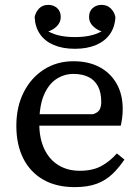

<svg xmlns="http://www.w3.org/2000/svg" viewBox="-20 -755 573 787"><path d="M286 12Q211 12 157.5 -18.5Q104 -49 75.5 -105.5Q47 -162 47 -239Q47 -317 77 -376.5Q107 -436 160 -470Q213 -504 281 -504Q342 -504 387 -480.5Q432 -457 457.5 -413Q483 -369 483 -308Q483 -289 480.5 -270.5Q478 -252 475 -240H100V-287H362Q383 -294 389 -307Q395 -320 395 -337Q395 -376 381.5 -401.5Q368 -427 342.5 -439.5Q317 -452 281 -452Q243 -452 211 -431Q179 -410 160 -365.5Q141 -321 141 -249Q141 -188 161.5 -144.5Q182 -101 219.5 -78Q257 -55 307 -55Q360 -55 395.5 -74.5Q431 -94 459 -126L490 -101Q468 -68 441 -42Q414 -16 377 -2Q340 12 286 12ZM287 -555Q237 -555 200.5 -570.5Q164 -586 144 -615Q124 -644 122 -685Q126 -705 140 -720Q154 -735 178 -735Q199 -735 214 -722Q229 -709 229 -685Q229 -664 213.5 -648Q198 -632 174 -625L163 -636Q186 -619 216.5 -611Q247 -603 287 -603Q327 -603 357.5 -611Q388 -619 411 -636L401 -625Q377 -632 361 -648Q345 -664 345 -685Q345 -709 360 -722Q375 -735 396 -735Q420 -735 434.5 -720Q449 -705 453 -685Q451 -644 430.5 -615Q410 -586 373.5 -570.5Q337 -555 287 -555Z"/></svg>

Font: Source Serif 4
Style: Regular
Weight: 400
Designer: Frank Grießhammer
Foundry: Adobe Systems Incorporated
Version: Version 4.004;hotconv 1.0.116;makeotfexe 2.5.65601